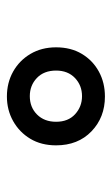

<svg xmlns="http://www.w3.org/2000/svg" viewBox="99 -864 331 570"><g transform="rotate(-90 265.0 -578.5)"><path d="M264 -433Q202 -433 160.5 -473Q119 -513 119 -578Q119 -622 138.5 -654.5Q158 -687 191 -705.5Q224 -724 264 -724Q305 -724 338 -705.5Q371 -687 390.5 -654Q410 -621 410 -578Q410 -534 390.5 -501.5Q371 -469 338 -451Q305 -433 264 -433ZM265 -501Q297 -501 319 -522Q341 -543 341 -578Q341 -614 319 -635Q297 -656 265 -656Q232 -656 210.5 -634.5Q189 -613 189 -578Q189 -542 211.5 -521.5Q234 -501 265 -501Z"/></g></svg>

Font: Noto Sans Mono Condensed SemiBold
Style: Regular
Weight: 600
Width: 3
Designer: Monotype Design Team
Foundry: Monotype Imaging Inc.
Version: Version 2.014